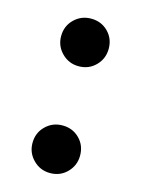

<svg xmlns="http://www.w3.org/2000/svg" viewBox="-88 -577 471 639"><g transform="rotate(15 147.0 -258.0)"><path d="M147 8Q113 8 89 -16Q65 -40 65 -74Q65 -109 89 -132.5Q113 -156 147 -156Q182 -156 205.5 -132.5Q229 -109 229 -74Q229 -40 205.5 -16Q182 8 147 8ZM147 -360Q113 -360 89 -384Q65 -408 65 -442Q65 -477 89 -500.5Q113 -524 147 -524Q182 -524 205.5 -500.5Q229 -477 229 -442Q229 -408 205.5 -384Q182 -360 147 -360Z"/></g></svg>

Font: Bounded
Style: Regular
Weight: 400
Designer: Vlad Churkin
Version: Version 1.0